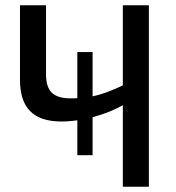

<svg xmlns="http://www.w3.org/2000/svg" viewBox="-20 -710 670 730"><path d="M214 -248Q134 -248 95 -287Q56 -326 56 -406V-690H155V-427Q155 -379 177 -357.5Q199 -336 249 -336Q285 -336 317 -341Q349 -346 383.5 -358.5Q418 -371 461 -392L469 -323Q426 -296 380 -279.5Q334 -263 291.5 -255.5Q249 -248 214 -248ZM274 -120V-512H332V-120ZM447 0V-690H546V0Z"/></svg>

Font: Exo 2 Medium
Style: Regular
Weight: 500
Designer: Natanael Gama
Foundry: Natanael Gama
Version: Version 2.010